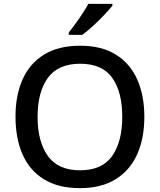

<svg xmlns="http://www.w3.org/2000/svg" viewBox="-20 -961 825 991"><path d="M725 -358Q725 -247 688 -164.5Q651 -82 577 -36Q503 10 393 10Q280 10 206 -36Q132 -82 96 -165Q60 -248 60 -359Q60 -469 96.5 -551Q133 -633 207 -679Q281 -725 394 -725Q504 -725 577.5 -679.5Q651 -634 688 -551.5Q725 -469 725 -358ZM174 -358Q174 -230 227 -156Q280 -82 393 -82Q507 -82 559 -156Q611 -230 611 -358Q611 -486 559.5 -559Q508 -632 394 -632Q280 -632 227 -559Q174 -486 174 -358ZM560 -931Q545 -913 518 -884Q491 -855 460 -827Q429 -799 405 -781H335V-793Q350 -812 369 -838Q388 -864 406 -891.5Q424 -919 436 -941H560Z"/></svg>

Font: Noto Sans Arabic Med
Style: Regular
Weight: 500
Designer: Monotype Design Team, Nadine Chahine, Nizar Qandah and Khaled Hosny
Foundry: Monotype Imaging Inc.
Version: Version 2.012; ttfautohint (v1.8.4.7-5d5b)